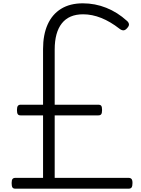

<svg xmlns="http://www.w3.org/2000/svg" viewBox="-20 -1135 849 1155"><path d="M72 0Q59 0 54.5 -8Q50 -16 50 -34Q50 -52 55.5 -58.5Q61 -65 72 -65H239V-441H103Q92 -441 87 -448Q82 -455 82 -473Q82 -491 87.5 -498Q93 -505 103 -505H239V-840Q239 -926 266.5 -987.5Q294 -1049 347.5 -1082Q401 -1115 478 -1115Q552 -1115 619.5 -1088Q687 -1061 743 -1010Q753 -1002 755.5 -991Q758 -980 745 -966Q734 -953 723 -952.5Q712 -952 699 -962Q644 -1005 589 -1027Q534 -1049 480 -1049Q395 -1049 352 -994.5Q309 -940 309 -837V-505H572Q584 -505 589 -498.5Q594 -492 594 -473Q594 -455 589 -448Q584 -441 572 -441H309V-65H754Q765 -65 771 -58.5Q777 -52 777 -34Q777 -16 772 -8Q767 0 754 0Z"/></svg>

Font: Playwrite FR Moderne Light
Style: Regular
Weight: 300
Version: Version 1.002